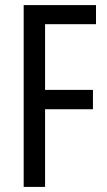

<svg xmlns="http://www.w3.org/2000/svg" viewBox="-20 -734 420 754"><path d="M157 0V-305H345V-381H157V-639H357V-714H73V0Z"/></svg>

Font: Noto Sans Lao Looped ExtraCondensed
Style: Regular
Weight: 400
Width: 2
Designer: Mark Frömberg, Ben Mitchell
Foundry: The Fontpad Ltd
Version: Version 1.003